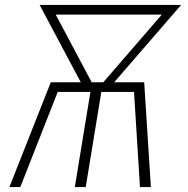

<svg xmlns="http://www.w3.org/2000/svg" viewBox="-20 -755 760 775"><path d="M18 0H62L213 -384H345L282 0H326L389 -384H521L545 0H589L562 -423H441L711 -735H140L306 -423H185ZM350 -423 205 -696H633L397 -423H350Z"/></svg>

Font: Iosevka Sparkle Extralight
Style: Italic
Weight: 200
Italic angle: -9°
Designer: Belleve Invis
Foundry: Belleve Invis
Version: Version 4.5.0; ttfautohint (v1.8.3)